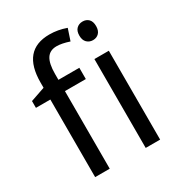

<svg xmlns="http://www.w3.org/2000/svg" viewBox="-180 -884 933 1003"><g transform="rotate(-30 286.0 -382.5)"><path d="M189 -468V0H101V-468H14V-509L101 -539V-570Q101 -765 266 -765Q317 -765 367 -747L344 -678Q299 -693 268 -693Q227 -693 208 -663.5Q189 -634 189 -571V-536H315V-468ZM500 -681Q500 -654 486 -639.5Q472 -625 450 -625Q428 -625 413.5 -639.5Q399 -654 399 -681Q399 -709 413.5 -723Q428 -737 450 -737Q472 -737 486 -723Q500 -709 500 -681ZM493 0H406V-536H493Z"/></g></svg>

Font: Noto Sans Display
Style: Regular
Weight: 400
Designer: Monotype Design team
Foundry: Monotype Imaging Inc.
Version: Version 1.000